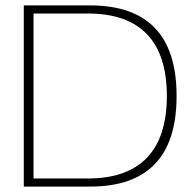

<svg xmlns="http://www.w3.org/2000/svg" viewBox="-20 -690 714 710"><path d="M313 -670H68V0H313C526 0 633 -111 633 -335C633 -559 526 -670 313 -670ZM104 -30V-640H305C499 -640 597 -537 597 -335C597 -134 499 -30 305 -30Z"/></svg>

Font: LT Wave Text Thin
Style: Regular
Weight: 100
Designer: Daniel Lyons
Version: Version 2.5 (Glyphs App)